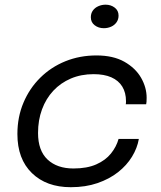

<svg xmlns="http://www.w3.org/2000/svg" viewBox="-20 -770 671 800"><path d="M275 10Q173.5 10 113 -48.8Q52.5 -107.5 52.5 -211.5Q52.5 -282.5 77.8 -342.2Q103 -402 147.8 -446.2Q192.5 -490.5 252.5 -514.8Q312.5 -539 382 -539Q451.5 -539 498 -512.8Q544.5 -486.5 567.8 -446Q591 -405.5 591 -362.5Q591 -352.5 590.5 -346Q590 -339.5 589 -335.5H504Q504.5 -338 504.8 -341.2Q505 -344.5 505 -348Q505 -384 489.5 -409.2Q474 -434.5 444 -447.8Q414 -461 370 -461Q318 -461 275.2 -442.8Q232.5 -424.5 202 -391.8Q171.5 -359 155 -314.2Q138.5 -269.5 138.5 -216Q138.5 -142.5 178.2 -105.2Q218 -68 286 -68Q342.5 -68 381 -85Q419.5 -102 442.2 -130.2Q465 -158.5 474 -191H558.5Q552 -153 530 -117Q508 -81 471.8 -52.5Q435.5 -24 386 -7Q336.5 10 275 10ZM412.5 -652.5Q390.5 -652.5 374.5 -664.8Q358.5 -677 358.5 -698Q358.5 -714.5 367 -726.2Q375.5 -738 389.8 -744.2Q404 -750.5 420 -750.5Q442 -750.5 458 -738.2Q474 -726 474 -705Q474 -689 465.5 -677Q457 -665 443 -658.8Q429 -652.5 412.5 -652.5Z"/></svg>

Font: Epilogue
Style: Italic
Weight: 400
Italic angle: -12°
Designer: Tyler Finck
Foundry: Etcetera Type Co
Version: Version 2.112